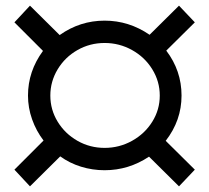

<svg xmlns="http://www.w3.org/2000/svg" viewBox="-20 -657 740 679"><path d="M566 -159 669 -57 613 2 507 -103Q435 -55 350 -55Q307 -55 266.5 -67.5Q226 -80 193 -104L86 2L31 -57L134 -160Q108 -194 93.5 -235Q79 -276 79 -319Q79 -405 132 -477L31 -578L86 -637L191 -533Q263 -584 350 -584Q436 -584 509 -534L613 -637L669 -578L568 -478Q622 -407 622 -319Q622 -231 566 -159ZM545 -319Q545 -369 518.5 -412Q492 -455 447 -480Q402 -505 350 -505Q298 -505 254 -480Q210 -455 184 -412Q158 -369 158 -319Q158 -269 184 -226.5Q210 -184 254 -159Q298 -134 350 -134Q402 -134 447 -159Q492 -184 518.5 -226.5Q545 -269 545 -319Z"/></svg>

Font: Montserrat Alternates Medium
Style: Regular
Weight: 500
Designer: Julieta Ulanovsky
Foundry: Julieta Ulanovsky
Version: Version 7.200